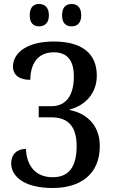

<svg xmlns="http://www.w3.org/2000/svg" viewBox="-20 -932 565 962"><path d="M339 -800C364 -800 387 -814 387 -855C387 -898 364 -912 339 -912C312 -912 291 -898 291 -855C291 -814 312 -800 339 -800ZM176 -800C201 -800 225 -814 225 -855C225 -898 201 -912 176 -912C150 -912 129 -898 129 -855C129 -814 150 -800 176 -800ZM244 10C382 10 480 -58 480 -200C480 -314 403 -367 328 -381V-383C406 -403 465 -463 465 -553C465 -667 387 -724 249 -724C111 -724 45 -664 45 -599C45 -554 79 -532 132 -532C132 -605 164 -670 249 -670C319 -670 350 -627 350 -549C350 -450 308 -400 238 -400H174V-344H239C324 -344 364 -295 364 -200C364 -91 321 -44 244 -44C157 -44 113 -103 110 -186C65 -186 36 -159 36 -113C36 -54 93 10 244 10Z"/></svg>

Font: Noto Serif Condensed Medium
Style: Regular
Weight: 500
Width: 3
Designer: Monotype Design Team
Foundry: Monotype Imaging Inc.
Version: Version 2.015